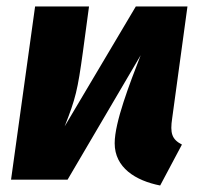

<svg xmlns="http://www.w3.org/2000/svg" viewBox="-20 -553 607 591"><path d="M510 -189 557 -533H398L179 -164C213 -250 219 -276 235 -392L254 -533H88L14 0H188L413 -383C379 -295 333 -177 333 -112C333 -37 397 3 473 18L540 -108C509 -124 503 -143 510 -189Z"/></svg>

Font: Fira Sans ExtraBold
Style: Italic
Weight: 800
Italic angle: -8°
Designer: bBox Type GmbH & Carrois Corporate GbR & Edenspiekermann AG
Foundry: bBox Type GmbH & Carrois Corporate GbR & Edenspiekermann AG
Version: Version 4.301;PS 004.301;hotconv 1.0.88;makeotf.lib2.5.64775